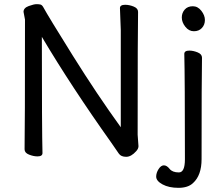

<svg xmlns="http://www.w3.org/2000/svg" viewBox="-20 -734 1044 922"><path d="M586 19Q561 19 550.5 3.5Q540 -12 515 -48Q323 -318 181 -557Q181 -105 184 1Q184 17 160 17Q141 17 119.5 8.5Q98 0 98 -17Q100 -106 100 -640L93 -677Q93 -696 118 -705Q143 -714 155 -714Q165 -714 173 -712.5Q181 -711 187 -701Q212 -655 329.5 -467Q447 -279 560 -123V-589L556 -695Q556 -711 581 -711Q601 -711 622 -702.5Q643 -694 643 -677Q641 -588 641 -87L645 -32Q645 -20 634 -8Q610 19 586 19ZM730 114Q730 96 741.5 78Q753 60 767 60Q781 60 794.5 77Q808 94 839 94Q868 94 868 31Q868 -364 865 -475Q865 -491 889 -491Q908 -491 929 -482.5Q950 -474 950 -457Q948 -364 948 30Q948 108 907 145Q883 168 837 168Q791 168 760.5 151.5Q730 135 730 114ZM853 -650Q853 -672 867 -688Q881 -704 906 -704Q930 -704 947 -682Q964 -660 964 -638Q964 -615 949.5 -599.5Q935 -584 911 -584Q887 -584 870 -605.5Q853 -627 853 -650Z"/></svg>

Font: LXGW WenKai Medium
Style: Regular
Weight: 500
Designer: LXGW / Fontworks Inc.
Foundry: LXGW / Fontworks Inc.
Version: Version 1.501; October 10, 2024